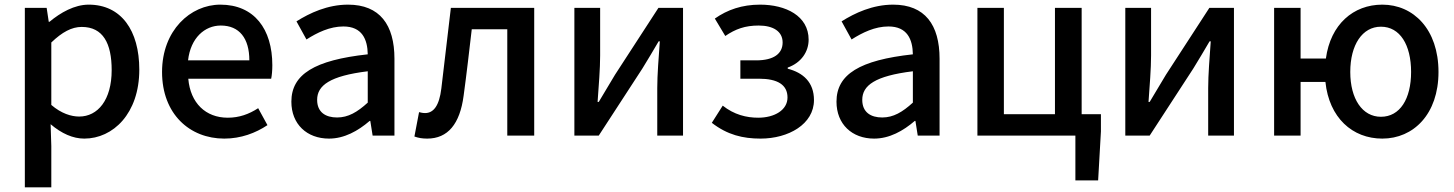

<svg xmlns="http://www.w3.org/2000/svg" viewBox="-20 -584 6264 827"><path d="M87 223H201V45L198 -49C245 -9 294 13 343 13C467 13 580 -95 580 -284C580 -453 502 -564 362 -564C301 -564 241 -530 193 -490H190L181 -550H87ZM321 -82C287 -82 244 -95 201 -132V-401C248 -446 289 -468 332 -468C424 -468 461 -397 461 -282C461 -153 401 -82 321 -82Z M946 13C1018 13 1081 -11 1132 -45L1092 -118C1052 -92 1010 -77 961 -77C866 -77 800 -140 791 -245H1148C1151 -258 1153 -281 1153 -303C1153 -459 1075 -564 929 -564C800 -564 678 -453 678 -274C678 -93 797 13 946 13ZM790 -324C801 -421 862 -474 931 -474C1011 -474 1054 -419 1054 -324Z M1397 13C1463 13 1522 -20 1572 -63H1575L1585 0H1679V-331C1679 -477 1616 -564 1479 -564C1391 -564 1314 -528 1257 -492L1300 -414C1347 -444 1401 -470 1459 -470C1540 -470 1563 -414 1564 -350C1335 -325 1235 -264 1235 -146C1235 -49 1302 13 1397 13ZM1432 -78C1383 -78 1346 -100 1346 -154C1346 -216 1401 -257 1564 -277V-142C1519 -101 1480 -78 1432 -78Z M1820 13C1909 13 1961 -50 1977 -172C1990 -267 2001 -364 2012 -458H2165V0H2281V-550H1922C1908 -434 1895 -318 1881 -203C1872 -128 1847 -97 1811 -97C1801 -97 1793 -99 1785 -101L1765 4C1782 10 1798 13 1820 13Z M2454 0H2559L2747 -289C2767 -321 2797 -372 2817 -406H2822C2817 -335 2811 -262 2811 -205V0H2922V-550H2816L2629 -262C2610 -229 2578 -178 2559 -145H2554C2559 -215 2565 -288 2565 -345V-550H2454Z M3256 13C3376 13 3486 -49 3486 -153C3486 -230 3439 -271 3373 -288V-293C3432 -314 3463 -362 3463 -413C3463 -516 3364 -564 3254 -564C3176 -564 3113 -542 3059 -504L3104 -429C3148 -459 3189 -474 3248 -474C3310 -474 3351 -449 3351 -401C3351 -353 3313 -324 3237 -324H3169V-245H3249C3329 -245 3372 -219 3372 -164C3372 -110 3316 -77 3246 -77C3195 -77 3142 -90 3093 -129L3046 -55C3113 -3 3180 13 3256 13Z M3745 13C3811 13 3870 -20 3920 -63H3923L3933 0H4027V-331C4027 -477 3964 -564 3827 -564C3739 -564 3662 -528 3605 -492L3648 -414C3695 -444 3749 -470 3807 -470C3888 -470 3911 -414 3912 -350C3683 -325 3583 -264 3583 -146C3583 -49 3650 13 3745 13ZM3780 -78C3731 -78 3694 -100 3694 -154C3694 -216 3749 -257 3912 -277V-142C3867 -101 3828 -78 3780 -78Z M4639 -92V-550H4524V-92H4304V-550H4190V0H4612V193H4710L4722 -18V-92Z M4827 0H4932L5120 -289C5140 -321 5170 -372 5190 -406H5195C5190 -335 5184 -262 5184 -205V0H5295V-550H5189L5002 -262C4983 -229 4951 -178 4932 -145H4927C4932 -215 4938 -288 4938 -345V-550H4827Z M5928 -81C5848 -81 5796 -158 5796 -274C5796 -391 5848 -469 5928 -469C6010 -469 6058 -391 6058 -274C6058 -158 6010 -81 5928 -81ZM5582 -332V-550H5468V0H5582V-231H5689C5705 -77 5805 13 5934 13C6068 13 6176 -92 6176 -274C6176 -458 6068 -564 5934 -564C5809 -564 5711 -479 5691 -332Z"/></svg>

Font: Source Han Sans KR Medium
Style: Regular
Weight: 500
Designer: Ryoko NISHIZUKA (kana & ideographs); Paul D. Hunt (Latin, Greek & Cyrillic); Wenlong ZHANG (bopomofo); Sandoll Communica
Foundry: Adobe Systems Incorporated
Version: Version 1.001;PS 1.001;hotconv 1.0.78;makeotf.lib2.5.61930